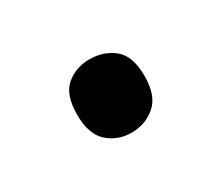

<svg xmlns="http://www.w3.org/2000/svg" viewBox="-43 -206 354 306"><g transform="rotate(-30 134.0 -53.5)"><path d="M72 -54Q72 -91 90 -106Q108 -121 133 -121Q159 -121 177.5 -106Q196 -91 196 -54Q196 -18 177.5 -2Q159 14 133 14Q108 14 90 -2Q72 -18 72 -54Z"/></g></svg>

Font: Noto Sans Takri
Style: Regular
Weight: 400
Designer: Monotype Design Team
Foundry: Monotype Imaging Inc.
Version: Version 2.003; ttfautohint (v1.8.4.7-5d5b)